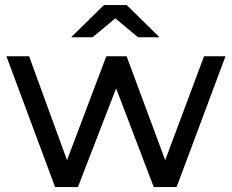

<svg xmlns="http://www.w3.org/2000/svg" viewBox="-20 -758 940 778"><path d="M6 -529.9H98L272.7 -50.9H229.6L410.7 -529.9H493.1L670.9 -50.9H627.7L806.7 -529.9H893.7L695.6 0H603L436.4 -437.1H464.9L295.7 0H203.3ZM401.3 -737.6H493.3L626.4 -607H539.4L406.6 -717.6H488L355.1 -607H268.1Z"/></svg>

Font: iiserrat Thin
Style: Regular
Weight: 100
Designer: Akira Ohta
Foundry: Akira Ohta
Version: Version 1.200;Glyphs 3.3.1 (3343)